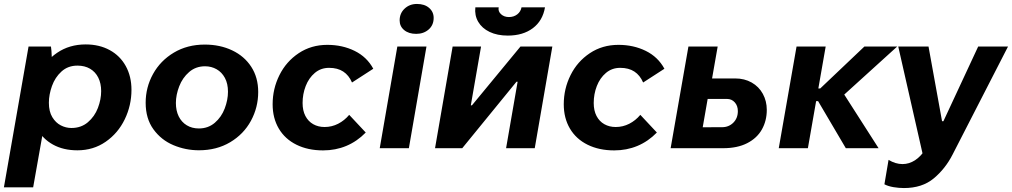

<svg xmlns="http://www.w3.org/2000/svg" viewBox="-34 -758 5176 982"><path d="M112 -520H226.6Q229.6 -502.2 230.7 -468.4Q231.8 -434.6 228.8 -416L170.6 -102H189.2L135.6 200H-14ZM127.8 -218.6Q127.8 -302.4 161.6 -373.8Q195.4 -445.2 258.2 -488Q321 -530.8 404.2 -530.8Q474 -530.8 527.1 -501.8Q580.2 -472.8 609.3 -420Q638.4 -367.2 638.4 -298.6Q638.4 -219 604.1 -147.9Q569.8 -76.8 506.6 -33Q443.4 10.8 361.8 10.8Q290 10.8 237 -18.5Q184 -47.8 155.9 -100.1Q127.8 -152.4 127.8 -218.6ZM483.4 -292Q483.4 -331.6 468.6 -361.1Q453.8 -390.6 426.5 -406.5Q399.2 -422.4 362.2 -422.4Q313.6 -422.4 280.5 -392.3Q247.4 -362.2 231.7 -317.9Q216 -273.6 216 -232.4Q216 -187.6 233.5 -158.8Q251 -130 277.1 -116.7Q303.2 -103.4 331.4 -103.4Q381 -103.4 415.5 -132.8Q450 -162.2 466.7 -205.8Q483.4 -249.4 483.4 -292Z M711 -232.4Q711 -311.2 748.7 -379.5Q786.4 -447.8 855.3 -488.9Q924.2 -530 1013.4 -530Q1091 -530 1153.3 -500.5Q1215.6 -471 1251.1 -416.3Q1286.6 -361.6 1286.6 -287.6Q1286.6 -208.6 1249.4 -140.1Q1212.2 -71.6 1143.1 -30.5Q1074 10.6 983.6 10.6Q915.2 10.6 852.9 -15.6Q790.6 -41.8 750.8 -96.6Q711 -151.4 711 -232.4ZM1132 -288.8Q1132 -330.4 1116.2 -359.6Q1100.4 -388.8 1073.7 -403.9Q1047 -419 1014.8 -419Q967.2 -419 933.3 -389.6Q899.4 -360.2 882.5 -316.3Q865.6 -272.4 865.6 -231.2Q865.6 -192 880 -162.8Q894.4 -133.6 921.1 -117.3Q947.8 -101 983.2 -101Q1030.8 -101 1064.7 -130.1Q1098.6 -159.2 1115.3 -203.1Q1132 -247 1132 -288.8Z M1360.4 -224.8Q1360.4 -303.8 1395.1 -373.6Q1429.8 -443.4 1493.8 -486Q1557.8 -528.6 1640.2 -528.6Q1717 -528.6 1779.7 -497.8Q1842.4 -467 1875.2 -406.4L1766.4 -336Q1750.4 -373.2 1721.4 -392.1Q1692.4 -411 1649.2 -411Q1606.8 -411 1576.1 -385Q1545.4 -359 1529.5 -317.9Q1513.6 -276.8 1513.6 -231.2Q1513.6 -192.4 1528 -164.8Q1542.4 -137.2 1568 -122.8Q1593.6 -108.4 1626.2 -108.4Q1663 -108.4 1695.4 -125Q1727.8 -141.6 1752 -170.6L1836.6 -80.2Q1792 -34.6 1737.1 -11.7Q1682.2 11.2 1618.4 11.2Q1541 11.2 1482.3 -17.8Q1423.6 -46.8 1392 -100.3Q1360.4 -153.8 1360.4 -224.8Z M1998.2 -520H2147.2L2057.2 0H1908.2ZM2010 -653.6Q2010 -690 2035.5 -713.9Q2061 -737.8 2098.6 -737.8Q2137.4 -737.8 2160.7 -717.6Q2184 -697.4 2184 -666.5Q2184 -629.6 2158.4 -607.2Q2132.8 -584.8 2094.6 -584.8Q2056.4 -584.8 2033.2 -604.1Q2010 -623.3 2010 -653.6Z M2281 -520H2426.4L2374 -219.2H2379.8L2628 -520H2791L2701 0H2554.4L2613.4 -340H2607.6L2330.2 0H2191ZM2397.2 -720.6H2516.6Q2512.4 -700.4 2528.3 -685.6Q2544.2 -670.8 2569 -670.8Q2593.8 -670.8 2611.5 -684.5Q2629.2 -698.2 2633.4 -720.6H2753.4Q2741.8 -651.8 2691.3 -613.9Q2640.8 -576 2563.2 -576Q2509.4 -576 2470.3 -594.7Q2431.2 -613.4 2411.9 -646.4Q2392.6 -679.4 2397.2 -720.6Z M2849.4 -224.8Q2849.4 -303.8 2884.1 -373.6Q2918.8 -443.4 2982.8 -486Q3046.8 -528.6 3129.2 -528.6Q3206 -528.6 3268.7 -497.8Q3331.4 -467 3364.2 -406.4L3255.4 -336Q3239.4 -373.2 3210.4 -392.1Q3181.4 -411 3138.2 -411Q3095.8 -411 3065.1 -385Q3034.4 -359 3018.5 -317.9Q3002.6 -276.8 3002.6 -231.2Q3002.6 -192.4 3017 -164.8Q3031.4 -137.2 3057 -122.8Q3082.6 -108.4 3115.2 -108.4Q3152 -108.4 3184.4 -125Q3216.8 -141.6 3241 -170.6L3325.6 -80.2Q3281 -34.6 3226.1 -11.7Q3171.2 11.2 3107.4 11.2Q3030 11.2 2971.3 -17.8Q2912.6 -46.8 2881 -100.3Q2849.4 -153.8 2849.4 -224.8Z M3517.2 -107 3658.8 -107.4Q3693.4 -107.4 3716.6 -130.5Q3739.8 -153.6 3739.8 -189.6Q3739.8 -216.8 3724.1 -234.4Q3708.4 -252 3684.2 -252L3525.4 -252L3544.4 -356.8H3726.2Q3773.6 -356.8 3810.5 -335.9Q3847.4 -315 3867.6 -278Q3887.8 -241 3887.8 -196.2Q3887.8 -140.8 3863 -96.3Q3838.2 -51.8 3787.9 -25.9Q3737.6 0 3664 0H3495ZM3487 -520H3636.6L3600.2 -312.6L3595.2 -308.2L3541.4 0H3396Z M4040 -520H4189L4098 0H3949ZM4150.2 -240.8H4089.2L4100.6 -305.6H4161.2L4387 -520H4554.8L4264.4 -256.6L4262.8 -307.4L4459.6 0H4292Z M4489.4 184.6 4510.6 59.6Q4546 81.2 4582 81.2Q4615.6 81.2 4645.9 61.7Q4676.2 42.2 4703.2 0.2L4690.8 55.2L4560.2 -520H4715L4784.2 -138.2H4791.2L4969 -520H5121.6L4838 32.6Q4801 105 4741.7 154.4Q4682.4 203.8 4589.2 203.8Q4563 203.8 4535.8 199.2Q4508.6 194.6 4489.4 184.6Z"/></svg>

Font: Fixel Italic Variable 20240409 Display Thin
Style: Italic
Weight: 100
Italic angle: -10°
Designer: AlfaBravo + MacPaw
Foundry: Kyrylo Tkachov, Marchela Mozhyna, Serhii Makarenko, Maria Weinstein, Zakhar Kryvoshyya
Version: Version 1.211;Glyphs 3.2 (3225)